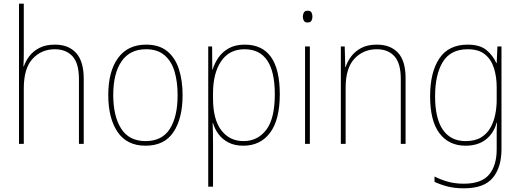

<svg xmlns="http://www.w3.org/2000/svg" viewBox="-20 -780 2822 1041"><path d="M109 -495Q109 -472 108.5 -455.5Q108 -439 107 -420H109Q119 -449 139.5 -476Q160 -503 194 -520.5Q228 -538 278 -538Q352 -538 393 -492.5Q434 -447 434 -353V0H408V-351Q408 -437 373 -475Q338 -513 277 -513Q205 -513 157 -461.5Q109 -410 109 -301V0H83V-760H109Z M970 -264Q970 -139 921 -64.5Q872 10 769 10Q668 10 617.5 -64.5Q567 -139 567 -265Q567 -393 620 -465.5Q673 -538 772 -538Q843 -538 886.5 -502.5Q930 -467 950 -405Q970 -343 970 -264ZM594 -265Q594 -150 637 -82.5Q680 -15 769 -15Q859 -15 901 -81.5Q943 -148 943 -264Q943 -336 926.5 -392Q910 -448 872 -480.5Q834 -513 772 -513Q684 -513 639 -447.5Q594 -382 594 -265Z M1307 -538Q1497 -538 1497 -269Q1497 -131 1444.5 -60.5Q1392 10 1299 10Q1252 10 1218.5 -7.5Q1185 -25 1164.5 -53Q1144 -81 1135 -113H1133Q1134 -88 1134.5 -60.5Q1135 -33 1135 -4V232H1109V-528H1130L1131 -403H1133Q1143 -437 1164.5 -468Q1186 -499 1221 -518.5Q1256 -538 1307 -538ZM1306 -513Q1223 -513 1179 -448Q1135 -383 1135 -275V-246Q1135 -132 1180 -73.5Q1225 -15 1300 -15Q1377 -15 1423.5 -76Q1470 -137 1470 -269Q1470 -513 1306 -513Z M1648 -722Q1664 -722 1669 -712Q1674 -702 1674 -690Q1674 -677 1668.5 -667.5Q1663 -658 1647 -658Q1633 -658 1627.5 -667.5Q1622 -677 1622 -690Q1622 -702 1627.5 -712Q1633 -722 1648 -722ZM1660 -528V0H1634V-528Z M2023 -538Q2097 -538 2138 -494Q2179 -450 2179 -357V0H2153V-352Q2153 -437 2118.5 -475Q2084 -513 2023 -513Q1950 -513 1902 -462Q1854 -411 1854 -305V0H1828V-528H1849L1852 -416H1854Q1863 -446 1884 -474Q1905 -502 1939 -520Q1973 -538 2023 -538Z M2516 -538Q2582 -538 2617.5 -508.5Q2653 -479 2671 -438H2673L2677 -528H2699V29Q2699 127 2652 184Q2605 241 2495 241Q2445 241 2406.5 231Q2368 221 2336 206V177Q2369 194 2408 205Q2447 216 2495 216Q2590 216 2631.5 167Q2673 118 2673 29V-15Q2673 -42 2673 -63.5Q2673 -85 2675 -115H2673Q2657 -57 2614 -23.5Q2571 10 2504 10Q2414 10 2363 -57Q2312 -124 2312 -258Q2312 -388 2362 -463Q2412 -538 2516 -538ZM2516 -513Q2423 -513 2381 -444.5Q2339 -376 2339 -258Q2339 -137 2381.5 -76Q2424 -15 2504 -15Q2555 -15 2587.5 -34.5Q2620 -54 2638.5 -86.5Q2657 -119 2665 -158.5Q2673 -198 2673 -237V-307Q2673 -364 2658 -411Q2643 -458 2609 -485.5Q2575 -513 2516 -513Z"/></svg>

Font: Noto Sans Khmer UI SemiCondensed Thin
Style: Regular
Weight: 100
Width: 4
Designer: Danh Hong and the Monotype Design Team
Foundry: Monotype Imaging Inc.
Version: Version 2.002; ttfautohint (v1.8.4.7-5d5b)